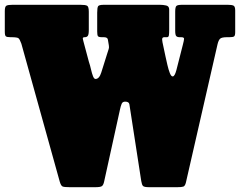

<svg xmlns="http://www.w3.org/2000/svg" viewBox="-20 -770 1000 800"><path d="M402 -468 426.5 -546Q431 -560.5 433 -566.2Q435 -572 433.5 -581L429.5 -605Q428 -615 412.5 -615H404.5Q390.5 -615 387.8 -619.8Q385 -624.5 385 -639V-717.5Q385 -738 388.8 -744Q392.5 -750 412.5 -750H646.5Q659.5 -750 672.2 -747.2Q685 -744.5 685 -730V-647Q685 -631 683.8 -623Q682.5 -615 676 -615H665Q658.5 -615 656.5 -610.8Q654.5 -606.5 657 -594L669.5 -535Q673 -519 677.5 -499.5Q682 -480 687.5 -465.8Q693 -451.5 699.5 -451.5Q708 -451.5 715 -478L741.5 -582Q746.5 -601 747 -608Q747.5 -615 734.5 -615H728.5Q719 -615 714.5 -619.5Q710 -624 710 -642V-721Q710 -740.5 715 -745.2Q720 -750 738.5 -750H929.5Q945 -750 952.5 -746.8Q960 -743.5 960 -726.5V-636Q960 -621.5 955.2 -618.2Q950.5 -615 935.5 -615H926.5Q904 -615 897.2 -608.8Q890.5 -602.5 886.5 -586L754.5 -9Q751 5 743.8 7.5Q736.5 10 718 10H602Q581 10 576 5Q571 0 568.5 -16L524 -304Q521 -323.5 519.2 -335Q517.5 -346.5 501.5 -346.5Q490.5 -346.5 486.8 -337.2Q483 -328 480 -314L414 -14Q411 0.5 405 5.2Q399 10 377 10H271Q247.5 10 240.8 7Q234 4 229 -13L69 -588Q62.5 -606 57.2 -610.5Q52 -615 26.5 -615H23.5Q8.5 -615 4.2 -618.8Q0 -622.5 0 -638V-724Q0 -743 7 -746.5Q14 -750 31.5 -750H315.5Q335.5 -750 342.8 -746.2Q350 -742.5 350 -721V-645Q350 -626 345.8 -620.5Q341.5 -615 333.5 -615H331.5Q328.5 -615 326 -613Q323.5 -611 327.5 -598L350.5 -512Q355.5 -497.5 359.2 -480.8Q363 -464 367.5 -452.5Q372 -441 378 -441Q393.5 -441 402 -468Z"/></svg>

Font: Besley* Condensed Fatface
Style: Regular
Weight: 900
Width: 3
Designer: Owen Earl
Foundry: indestructible type*
Version: Version 3.000; ttfautohint (v1.8.3)